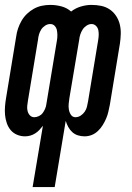

<svg xmlns="http://www.w3.org/2000/svg" viewBox="-20 -548 540 783"><path d="M113 215 155 -35Q148 -26 140.5 -18Q133 -10 123.5 -4Q114 2 103.5 5Q93 8 82 8Q65 8 49.5 1.5Q34 -5 23.5 -17.5Q13 -30 7.5 -46.5Q2 -63 0.5 -80Q-1 -97 0.5 -115Q2 -133 5 -150L46 -399Q48 -415 53.5 -431.5Q59 -448 68 -463.5Q77 -479 90 -491.5Q103 -504 118.5 -512.5Q134 -521 151 -524.5Q168 -528 185 -528Q208 -528 230.5 -522Q253 -516 270 -501Q288 -515 310 -521.5Q332 -528 353 -528Q374 -528 393 -524Q412 -520 427.5 -509.5Q443 -499 453.5 -483Q464 -467 468.5 -448.5Q473 -430 472.5 -410Q472 -390 469 -370L428 -121Q425 -107 422 -93Q419 -79 413 -65Q407 -51 399 -38Q391 -25 379.5 -14Q368 -3 354 2.5Q340 8 325 8Q311 8 298 4Q285 0 275 -9Q265 -18 258.5 -30Q252 -42 248 -55L203 215ZM120 -70Q129 -70 138.5 -74.5Q148 -79 154 -87Q160 -95 164 -104.5Q168 -114 169 -123L212 -382Q214 -393 214 -404Q214 -415 212 -425Q210 -435 203 -442.5Q196 -450 185 -450Q174 -450 164 -443.5Q154 -437 148 -427.5Q142 -418 139 -407.5Q136 -397 135 -386L94 -138Q92 -127 91 -116Q90 -105 92.5 -95Q95 -85 102 -77.5Q109 -70 120 -70ZM288 -70Q299 -70 309 -76.5Q319 -83 325.5 -92.5Q332 -102 334.5 -112.5Q337 -123 339 -134L380 -382Q382 -393 382.5 -404Q383 -415 381 -425Q379 -435 371.5 -442.5Q364 -450 353 -450Q343 -450 333 -443.5Q323 -437 317 -427.5Q311 -418 307.5 -407.5Q304 -397 303 -386L263 -148Q261 -136 260 -124Q259 -112 261 -100.5Q263 -89 269.5 -79.5Q276 -70 288 -70Z"/></svg>

Font: Iosevka Semibold Oblique
Style: Regular
Weight: 600
Italic angle: -9°
Monospace: yes
Designer: Belleve Invis
Foundry: Belleve Invis
Version: Version 32.5.0; ttfautohint (v1.8.4)